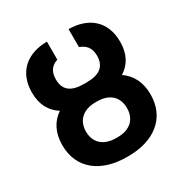

<svg xmlns="http://www.w3.org/2000/svg" viewBox="-175 -903 1020 1056"><g transform="rotate(-30 335.0 -375.0)"><path d="M341.6 -456.3H328.5C251.4 -456.3 204.9 -481.9 204.9 -555.8C204.9 -608 229.8 -633.5 266.3 -645.6V-759.9C141.7 -759.2 54.7 -689.6 54.7 -558.2C54.7 -479.8 86.3 -427.2 137.8 -394.9C85.6 -359.4 54.7 -303.3 54.7 -223.7C54.7 -71 170.5 9.9 330.3 9.9H340.6C499.3 9.9 615.1 -71 615.1 -224.1C615.1 -303.3 583.8 -359 532 -394.9C583.8 -427.2 615.1 -479.8 615.1 -558.2C615.1 -691.4 527.3 -759.2 403.8 -759.9V-645.6C440 -633.5 466.6 -608 466.6 -555.8C466.6 -482.6 419.7 -456.3 341.6 -456.3ZM340.6 -337.4C420.1 -337.4 465.2 -293.7 465.2 -224.1C465.2 -153.4 420.1 -110.1 340.6 -110.1H330.3C251.8 -110.1 204.9 -153.4 204.9 -223.7C204.9 -293.7 251.8 -337.4 330.3 -337.4Z"/></g></svg>

Font: Karasuma Gothic
Style: Bold
Weight: 700
Designer: Rasmus Andersson / Ryoko Nishizuka
Foundry: Genbu
Version: Version 1.00